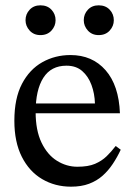

<svg xmlns="http://www.w3.org/2000/svg" viewBox="-20 -692 504 722"><path d="M247 10Q187 10 138.5 -18.5Q90 -47 62 -102.5Q34 -158 34 -238Q34 -322 62.5 -376.5Q91 -431 139 -458Q187 -485 245 -485Q327 -485 377 -428Q427 -371 431 -266H106L105 -303H337Q336 -340 324 -372.5Q312 -405 289 -425Q266 -445 230 -445Q172 -445 143 -399.5Q114 -354 114 -271Q114 -202 136 -156Q158 -110 194 -87.5Q230 -65 271 -65Q312 -65 337.5 -76Q363 -87 381 -104.5Q399 -122 415 -143L434 -129Q421 -101 404 -75.5Q387 -50 365.5 -31Q344 -12 315 -1Q286 10 247 10ZM351 -560Q326 -560 310.5 -577Q295 -594 295 -616Q295 -639 310.5 -655.5Q326 -672 351 -672Q377 -672 392.5 -655.5Q408 -639 408 -616Q408 -594 392.5 -577Q377 -560 351 -560ZM132 -560Q107 -560 91.5 -577Q76 -594 76 -616Q76 -639 91.5 -655.5Q107 -672 132 -672Q158 -672 173.5 -655.5Q189 -639 189 -616Q189 -594 173.5 -577Q158 -560 132 -560Z"/></svg>

Font: STIX Two Text
Style: Regular
Weight: 400
Designer: Ross Mills, John Hudson & Paul Hanslow, Tiro Typeworks Ltd; with prior portions MicroPress Inc., and Coen Hoffman.
Foundry: Tiro Typeworks Ltd
Version: Version 2.13 b171